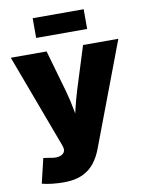

<svg xmlns="http://www.w3.org/2000/svg" viewBox="-100 -808 826 1086"><g transform="rotate(-10 312.5 -265.5)"><path d="M52.7 192.9 86.4 51.3 123.5 56.6Q152.3 63 172.9 59.1Q193.4 55.2 202.9 43.5Q212.4 31.7 209 14.2L205.1 0.5L3.9 -539.1H209.5L278.8 -296.9Q294.4 -241.7 304.2 -185.5Q314 -129.4 327.1 -64.5H286.6Q299.3 -129.4 312.7 -186Q326.2 -242.7 342.8 -296.9L418.9 -539.1H621.6L397.9 53.2Q380.9 99.1 353.5 133.8Q326.2 168.5 283.7 187.7Q241.2 207 177.2 207Q144 207 111.1 203.4Q78.1 199.7 52.7 192.9ZM457.5 -737.8V-624.5H164.6V-737.8Z"/></g></svg>

Font: Inter 18pt Black
Style: Regular
Weight: 900
Designer: Rasmus Andersson
Foundry: rsms
Version: Version 4.001;git-66647c0bb